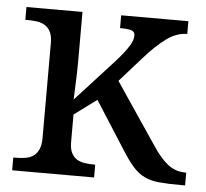

<svg xmlns="http://www.w3.org/2000/svg" viewBox="-44 -582 674 628"><g transform="rotate(5 293.0 -268.0)"><path d="M338.9 -321.8 472.2 -124Q498 -84 523.7 -63Q549.3 -42 583 -42H585.9V0H571.8Q528.3 0 500.2 -2.7Q472.2 -5.4 451.7 -15.4Q431.2 -25.4 414.1 -44.7Q397 -64 376 -97.2L275.9 -253.9L202.1 -199.2V-108.9Q202.1 -86.9 208.7 -73.5Q215.3 -60.1 226.6 -53.2Q237.8 -46.4 252.7 -44.2Q267.6 -42 284.2 -42H287.1V0H18.1V-42H25.9Q43 -42 57.9 -44.4Q72.8 -46.9 83.7 -54.4Q94.7 -62 101.3 -76.2Q107.9 -90.3 107.9 -113.8V-426.3Q107.9 -448.2 101.3 -461.7Q94.7 -475.1 83.5 -482.4Q72.3 -489.7 57.4 -491.9Q42.5 -494.1 25.9 -494.1H18.1V-536.1H202.1V-374Q202.1 -360.4 201.7 -339.1Q201.2 -317.9 200.2 -297.4Q199.2 -273.9 198.2 -248L323.2 -384.8Q339.4 -402.8 349.9 -416.5Q360.4 -430.2 366.7 -440.4Q373 -450.7 375.5 -458.7Q377.9 -466.8 377.9 -474.1Q377.9 -486.8 366 -490.5Q354 -494.1 329.1 -494.1V-536.1H549.8V-494.1Q515.1 -494.1 481.7 -469.7Q448.2 -445.3 409.2 -400.9Z"/></g></svg>

Font: KhunPaOh
Style: Regular
Weight: 400
Designer: Khon Soe Zaw Thu
Version: Version 1.00 July 11, 2016, initial release